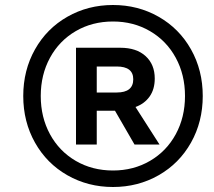

<svg xmlns="http://www.w3.org/2000/svg" viewBox="-20 -736 856 768"><path d="M791 -352Q791 -249 744 -165.5Q697 -82 614.5 -35Q532 12 432 12Q332 12 249.5 -35Q167 -82 120 -165.5Q73 -249 73 -352Q73 -455 120 -538.5Q167 -622 249.5 -669Q332 -716 432 -716Q532 -716 614.5 -669Q697 -622 744 -538.5Q791 -455 791 -352ZM720 -352Q720 -437 683 -505Q646 -573 580 -611.5Q514 -650 432 -650Q349 -650 283 -611.5Q217 -573 180 -505Q143 -437 143 -352Q143 -267 180 -199Q217 -131 283 -92.5Q349 -54 432 -54Q514 -54 580 -92.5Q646 -131 683 -199Q720 -267 720 -352ZM522 -308 618 -158H518L440 -293H367V-158H284V-545H461Q526 -545 562.5 -511.5Q599 -478 599 -422Q599 -379 578.5 -350Q558 -321 522 -308ZM367 -470V-366H447Q513 -366 513 -419Q513 -470 447 -470Z"/></svg>

Font: CBA Beacon Sans Bold
Style: Italic
Weight: 700
Italic angle: -13°
Designer: Wei Huang
Foundry: Wei Huang
Version: Version 1.002